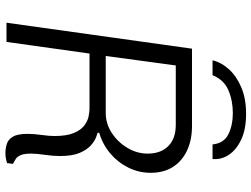

<svg xmlns="http://www.w3.org/2000/svg" viewBox="-130 -796 930 710"><g transform="rotate(90 335.0 -441.0)"><path d="M546 4Q530 4 513 -1Q496 -6 485.5 -23.5Q475 -41 475 -78Q475 -101 479 -129.5Q483 -158 483 -177Q483 -222 472 -248.5Q461 -275 444.5 -287.5Q428 -300 411 -303.5Q394 -307 382 -307H178L135 0H64L160 -686H446Q497 -686 536 -668Q575 -650 597 -616Q619 -582 619 -533Q619 -489 599.5 -450Q580 -411 546.5 -383Q513 -355 471 -343V-337Q474 -336 487 -331.5Q500 -327 516.5 -313Q533 -299 545 -271.5Q557 -244 557 -198Q557 -173 552.5 -141.5Q548 -110 548 -92Q548 -66 553.5 -53Q559 -40 567.5 -34.5Q576 -29 586 -24L583 -2Q580 -1 569.5 1.5Q559 4 546 4ZM187 -367H398Q437 -367 471 -389Q505 -411 526.5 -446.5Q548 -482 548 -522Q548 -571 520 -598.5Q492 -626 442 -626H222ZM203 -762Q211 -795 236.5 -823Q262 -851 303.5 -868.5Q345 -886 401 -886Q457 -886 495 -868.5Q533 -851 552 -823Q571 -795 568 -762H514Q510 -804 476.5 -820.5Q443 -837 398 -837Q352 -837 313.5 -820.5Q275 -804 258 -762Z"/></g></svg>

Font: Chivo Medium ExtraLight
Style: Italic
Weight: 250
Italic angle: -8.05°
Version: Version 2.002